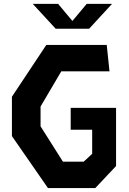

<svg xmlns="http://www.w3.org/2000/svg" viewBox="-20 -959 660 979"><path d="M40.8 -265V-465.8L216.2 -730H524.2L538.3 -595.4H292.6L186.8 -415.8V-315L300.9 -134.6H406.7L450 -174.7V-337.4L484.8 -297.4H340.5V-409H571.8V-112.4L465.8 0H224.6ZM263.9 -812.5H434.4L551.4 -939.4H422.2L349.2 -852.1L276.2 -939.4H146.9Z"/></svg>

Font: Monaspace Krypton Var ExLight
Style: Regular
Weight: 200
Designer: Riley Cran and the Lettermatic Team
Version: Version 1.200 (Monaspace Krypton Var)